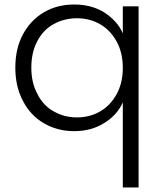

<svg xmlns="http://www.w3.org/2000/svg" viewBox="-20 -574 715 852"><path d="M48 -274C48 -274 48 -274 48 -274C48 -218 59 -169 82 -126C104 -83 135 -50 175 -27C214 -4 259 8 308 8C308 8 308 8 308 8C360 8 405 -4 444 -29C482 -53 509 -83 525 -120C525 -120 525 258 525 258C525 258 595 258 595 258C595 258 595 -546 595 -546C595 -546 525 -546 525 -546C525 -546 525 -426 525 -426C525 -426 525 -426 525 -426C509 -463 482 -493 444 -518C406 -542 361 -554 310 -554C310 -554 310 -554 310 -554C260 -554 215 -543 176 -520C136 -497 105 -464 82 -422C59 -379 48 -330 48 -274ZM525 -273C525 -273 525 -273 525 -273C525 -229 516 -190 498 -157C480 -124 456 -98 425 -80C394 -62 359 -53 322 -53C322 -53 322 -53 322 -53C283 -53 249 -62 218 -80C187 -97 163 -123 146 -157C128 -190 119 -229 119 -274C119 -274 119 -274 119 -274C119 -319 128 -359 146 -392C163 -425 187 -450 218 -467C249 -484 283 -493 322 -493C322 -493 322 -493 322 -493C359 -493 394 -484 425 -466C456 -448 480 -422 498 -389C516 -356 525 -317 525 -273Z"/></svg>

Font: wox.body
Style: Regular
Weight: 500
Designer: Ninad Kale (Devanagari), Jonny Pinhorn (Latin)
Foundry: Indian Type Foundry
Version: ""